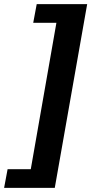

<svg xmlns="http://www.w3.org/2000/svg" viewBox="-63 -754 445 936"><path d="M362 -734 204 162H-43L-26 71H87L212 -643H99L116 -734Z"/></svg>

Font: Archivo Condensed ExtraBold
Style: Italic
Weight: 800
Width: 3
Italic angle: -10°
Designer: Hector Gatti
Foundry: Omnibus-Type
Version: Version 2.001